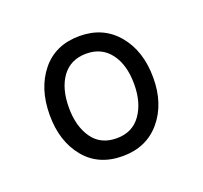

<svg xmlns="http://www.w3.org/2000/svg" viewBox="-66 -804 474 448"><g transform="rotate(-20 170.5 -580.0)"><path d="M170 -431Q110 -431 76 -472.5Q42 -514 42 -579Q42 -645 76 -687Q110 -729 170 -729Q229 -729 264 -687Q299 -645 299 -579Q299 -514 264 -472.5Q229 -431 170 -431ZM171 -475Q210 -475 231 -504.5Q252 -534 252 -580Q252 -628 230.5 -656.5Q209 -685 171 -685Q132 -685 111 -656.5Q90 -628 90 -580Q90 -534 110.5 -504.5Q131 -475 171 -475Z"/></g></svg>

Font: Noto Serif Ethiopic Condensed
Style: Regular
Weight: 400
Width: 3
Designer: Monotype Design Team
Foundry: Monotype Imaging Inc.
Version: Version 2.102; ttfautohint (v1.8.4.7-5d5b)